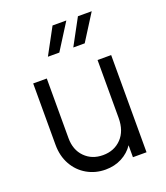

<svg xmlns="http://www.w3.org/2000/svg" viewBox="-144 -884 862 995"><g transform="rotate(-20 286.5 -386.0)"><path d="M267 12Q317 12 357 -9Q397 -30 421 -66V0H496V-536H421V-217Q421 -145 381.5 -104Q342 -63 280 -63Q219 -63 180 -102.5Q141 -142 141 -207V-536H66V-198Q66 -136 92.5 -88.5Q119 -41 165 -14.5Q211 12 267 12ZM185 -640H248L339 -784H263ZM325 -640H388L479 -784H403Z"/></g></svg>

Font: Plus Jakarta Sans
Style: Regular
Weight: 400
Designer: Gumpita Rahayu
Foundry: Tokotype
Version: Version 2.004; ttfautohint (v1.8.3)